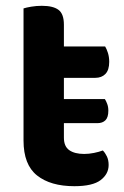

<svg xmlns="http://www.w3.org/2000/svg" viewBox="-20 -627 428 661"><path d="M102 -203 101 -286H341Q345 -280 349 -269.5Q353 -259 353 -246Q353 -223 343 -213Q333 -203 315 -203ZM61 -264H200V-153Q200 -123 218.5 -110Q237 -97 270 -97Q286 -97 303.5 -100.5Q321 -104 334 -109Q342 -101 348 -88.5Q354 -76 354 -59Q354 -28 326.5 -7Q299 14 236 14Q154 14 107.5 -23Q61 -60 61 -143ZM148 -359V-467H342Q347 -459 351.5 -445Q356 -431 356 -414Q356 -386 343 -372.5Q330 -359 308 -359ZM200 -238H61V-598Q70 -601 87.5 -604Q105 -607 124 -607Q163 -607 181.5 -593Q200 -579 200 -542Z"/></svg>

Font: BalooTamma2Bold
Style: Bold
Weight: 700
Designer: Divya Kowshik, Shuchita Grover and Ek Type
Foundry: Ek Type
Version: Version 1.700